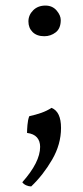

<svg xmlns="http://www.w3.org/2000/svg" viewBox="-20 -484 299 689"><path d="M139 -354Q112 -354 97 -369Q82 -384 82 -407Q82 -430 99 -447Q116 -464 143 -464Q168 -464 183 -446.5Q198 -429 198 -412Q198 -382 180 -368Q162 -354 139 -354ZM165 -97Q182 -90 190.5 -72Q199 -54 199 -25Q199 34 167 89Q135 144 92 185Q83 185 74 181Q65 177 60 170Q124 98 124 43Q124 22 112.5 9Q101 -4 77 -7Q77 -17 78.5 -35.5Q80 -54 85 -67Q108 -72 128 -79Q148 -86 165 -97Z"/></svg>

Font: Vollkorn
Style: Regular
Weight: 400
Designer: Friedrich Althausen
Foundry: Friedrich Althausen
Version: Version 4.104